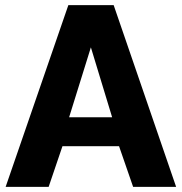

<svg xmlns="http://www.w3.org/2000/svg" viewBox="-20 -730 710 750"><path d="M247 -710 2 0H170L224 -159H445L500 0H668L424 -710ZM418 -272H250L335 -545Z"/></svg>

Font: FIGSv2-sans-serif ExtraBold
Style: Regular
Weight: 800
Designer: Matt McInerney, Pablo Impallari, Rodrigo Fuenzalida,Mirko Velimirovic
Foundry: Matt McInerney, Pablo Impallari, Rodrigo Fuenzalida
Version: Version 4.021;hotconv 1.0.109;makeotfexe 2.5.65596